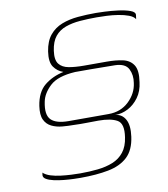

<svg xmlns="http://www.w3.org/2000/svg" viewBox="-72 -527 642 732"><g transform="rotate(-10 248.5 -160.5)"><path d="M41 99Q52 109 69.5 114.5Q87 120 107.5 122.5Q128 125 148 126Q168 127 183 127Q219 127 251.5 123.5Q284 120 310 109.5Q336 99 353 77.5Q370 56 375 21Q383 -31 358.5 -45Q334 -59 286 -59Q263 -59 239.5 -58.5Q216 -58 193 -59Q170 -59 147 -61Q124 -63 105.5 -72Q87 -81 78 -100Q69 -119 74 -153Q82 -206 113 -231Q144 -256 187 -265Q164 -273 150.5 -292.5Q137 -312 143 -352Q149 -391 168 -414Q187 -437 215.5 -448Q244 -459 278 -462Q312 -465 348 -465Q357 -465 381.5 -464Q406 -463 433.5 -459.5Q461 -456 480 -449Q499 -442 497 -430Q496 -426 496 -422.5Q496 -419 495 -415Q488 -426 470.5 -432.5Q453 -439 431 -442.5Q409 -446 387 -447Q365 -448 348 -448Q314 -448 283 -445.5Q252 -443 227 -434Q202 -425 186 -405.5Q170 -386 165 -351Q160 -316 172.5 -300Q185 -284 210 -279.5Q235 -275 269 -275Q291 -275 312.5 -275Q334 -275 356 -275Q392 -275 419 -269Q446 -263 459.5 -242Q473 -221 466 -176Q462 -142 444.5 -118Q427 -94 403 -81.5Q379 -69 353 -69Q379 -67 392 -43.5Q405 -20 399 23Q392 74 364 100Q336 126 289.5 135Q243 144 182 144Q173 144 155.5 143.5Q138 143 117.5 141Q97 139 79 135Q61 131 50 124.5Q39 118 40 108Q41 106 41 103.5Q41 101 41 99ZM329 -77Q376 -77 407.5 -107Q439 -137 444 -177Q449 -207 437 -231Q425 -255 385 -256L291 -257Q282 -257 267 -257Q252 -257 240.5 -257Q229 -257 231 -257Q163 -253 133 -225Q103 -197 97 -165Q87 -116 106.5 -96.5Q126 -77 174 -77Z"/></g></svg>

Font: Genos Thin Thin
Style: Italic
Weight: 250
Italic angle: -8°
Version: Version 1.010